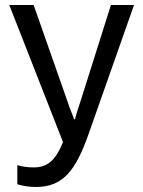

<svg xmlns="http://www.w3.org/2000/svg" viewBox="-20 -734 570 765"><path d="M123 11C231 11 282 -54 334 -203L514 -714H422L299 -325C291 -300 284 -281 279 -259H275C268 -281 258 -301 251 -324L114 -714H17L231 -168C200 -91 166 -67 115 -67C88 -67 70 -70 49 -76V0C70 7 96 11 123 11Z"/></svg>

Font: Noto Sans Mono Condensed
Style: Regular
Weight: 400
Width: 3
Designer: Monotype Design Team
Foundry: Monotype Imaging Inc.
Version: Version 2.014